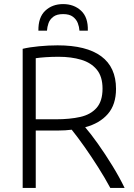

<svg xmlns="http://www.w3.org/2000/svg" viewBox="-20 -920 656 940"><path d="M91 0V-681Q124 -689 171 -693.5Q218 -698 262 -698Q403 -698 475.5 -644.5Q548 -591 548 -485Q548 -408 508 -362Q468 -316 397 -297Q424 -266 459.5 -216Q495 -166 530 -109Q565 -52 590 0H520Q493 -50 460 -102Q427 -154 393.5 -201.5Q360 -249 331 -285Q315 -283 299 -282Q283 -281 266 -281H155V0ZM155 -336H254Q322 -336 373 -347.5Q424 -359 453 -392Q482 -425 482 -486Q482 -545 454 -579Q426 -613 377.5 -627.5Q329 -642 267 -642Q234 -642 204 -640Q174 -638 155 -635ZM168 -770Q167 -835 201.5 -867.5Q236 -900 289 -900Q342 -900 377 -867.5Q412 -835 410 -770H369Q368 -788 361 -806.5Q354 -825 337 -838Q320 -851 289 -851Q258 -851 241 -838Q224 -825 217.5 -806.5Q211 -788 210 -770Z"/></svg>

Font: Ubuntu Sans Light
Style: Regular
Weight: 300
Designer: Dalton Maag Ltd
Foundry: Dalton Maag Ltd
Version: Version 1.006; ttfautohint (v1.8.4.7-5d5b)